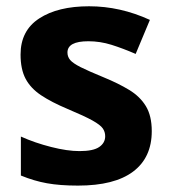

<svg xmlns="http://www.w3.org/2000/svg" viewBox="-20 -576 537 606"><path d="M459 -162.1Q459 -78.6 400.1 -34.4Q341.3 9.8 226.1 9.8Q168.9 9.8 128.2 2.4Q87.4 -4.9 45.9 -22V-145Q90.3 -125 141.4 -112.1Q192.4 -99.1 231 -99.1Q274.4 -99.1 293.2 -112.1Q312 -125 312 -146Q312 -159.7 304.4 -170.7Q296.9 -181.6 272 -195.6Q247.1 -209.5 193.8 -231.9Q142.6 -253.4 109.6 -275.4Q76.7 -297.4 60.8 -327.4Q44.9 -357.4 44.9 -403.8Q44.9 -479.5 103.8 -517.8Q162.6 -556.2 261.2 -556.2Q359.4 -556.2 453.1 -513.2L408.2 -405.8Q367.7 -423.3 331.8 -434.6Q295.9 -445.8 258.8 -445.8Q192.9 -445.8 192.9 -410.2Q192.9 -397 201.4 -386.7Q210 -376.5 234.6 -364Q259.3 -351.6 307.1 -332Q353.5 -313 387.7 -292.2Q421.9 -271.5 440.4 -241Q459 -210.4 459 -162.1Z"/></svg>

Font: Open Sans
Style: Bold
Weight: 700
Designer: Monotype Design Team
Foundry: Monotype Imaging Inc.
Version: Version 3.000; ttfautohint (v1.8.4)